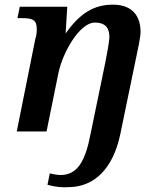

<svg xmlns="http://www.w3.org/2000/svg" viewBox="-20 -565 678 825"><path d="M279 239C381 237 465 165 497 11L564 -313C570 -343 584 -402 584 -428C584 -489 555 -545 465 -545C383 -545 322 -507 262 -421L269 -536H65L55 -487H76C121 -487 138 -479 138 -440C138 -424 136 -409 132 -399L52 0H180L231 -251C251 -346 325 -468 387 -468C438 -468 450 -440 450 -404C450 -389 438 -323 432 -294L369 11C346 131 311 187 240 187C226 187 205 183 194 180L184 229C219 239 248 241 279 239Z"/></svg>

Font: Noto Serif Semi
Style: Italic
Weight: 600
Italic angle: -12°
Designer: Monotype Design Team
Foundry: Monotype Imaging Inc.
Version: Version 1.901